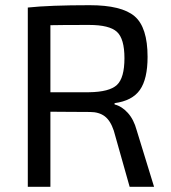

<svg xmlns="http://www.w3.org/2000/svg" viewBox="-20 -719 658 739"><path d="M573 0H479L418 -216Q405 -255 383 -271.5Q361 -288 326 -288Q291 -288 240.5 -288.5Q190 -289 174 -289V0H87V-690Q171 -699 325 -699Q448 -699 498 -656.5Q548 -614 548 -500Q548 -415 518.5 -373Q489 -331 421 -322V-317Q449 -310 472 -284.5Q495 -259 506 -218ZM174 -364H323Q401 -365 430 -392Q459 -419 459 -495Q459 -570 430 -596.5Q401 -623 323 -623Q213 -623 174 -622Z"/></svg>

Font: Exo 2.0
Style: Regular
Weight: 400
Designer: Natanael Gama
Version: Version 1.001;PS 001.001;hotconv 1.0.70;makeotf.lib2.5.58329